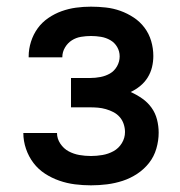

<svg xmlns="http://www.w3.org/2000/svg" viewBox="-20 -548 540 576"><path d="M253 8Q229 8 205 5Q181 2 158 -6Q135 -14 115 -27Q95 -40 80.5 -59Q66 -78 58 -101.5Q50 -125 50 -149Q50 -149 50 -149Q50 -149 50 -149H151Q151 -149 151 -149Q151 -149 151 -149Q151 -132 161 -117Q171 -102 186 -94Q201 -86 218 -83Q235 -80 253 -80Q270 -80 287.5 -83Q305 -86 320.5 -94.5Q336 -103 345.5 -118.5Q355 -134 355 -152Q355 -164 351 -176Q347 -188 339 -197Q331 -206 320.5 -211.5Q310 -217 298 -220.5Q286 -224 274 -225Q262 -226 250 -226H193V-314H250Q266 -314 281.5 -317Q297 -320 310 -327.5Q323 -335 331 -349Q339 -363 339 -379Q339 -394 331.5 -407Q324 -420 311 -427.5Q298 -435 283 -437.5Q268 -440 253 -440Q238 -440 223 -437.5Q208 -435 195.5 -427Q183 -419 175 -405.5Q167 -392 167 -377Q167 -377 167 -376.5Q167 -376 167 -376H66Q66 -377 66 -377.5Q66 -378 66 -379Q66 -401 73 -423Q80 -445 93 -463Q106 -481 125 -494Q144 -507 165 -514.5Q186 -522 208 -525Q230 -528 253 -528Q275 -528 297.5 -525.5Q320 -523 341 -515.5Q362 -508 381 -495.5Q400 -483 413.5 -465Q427 -447 433.5 -425Q440 -403 440 -380Q440 -363 436 -346.5Q432 -330 423 -315.5Q414 -301 400.5 -290Q387 -279 372 -272Q390 -264 406.5 -252.5Q423 -241 434.5 -225Q446 -209 451 -189.5Q456 -170 456 -150Q456 -126 449 -102Q442 -78 427 -59Q412 -40 391.5 -26.5Q371 -13 348 -5.5Q325 2 301 5Q277 8 253 8Z"/></svg>

Font: Iosevka SS04 Semibold
Style: Regular
Weight: 600
Monospace: yes
Designer: Belleve Invis
Foundry: Belleve Invis
Version: Version 19.0.0; ttfautohint (v1.8.4)